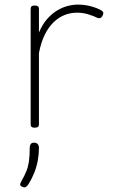

<svg xmlns="http://www.w3.org/2000/svg" viewBox="-20 -539 494 833"><path d="M130 15Q121 15 117 11.5Q113 8 113 0V-500Q113 -508 117 -511.5Q121 -515 130 -515Q140 -515 144.5 -511.5Q149 -508 149 -500V-398Q164 -433 184 -456Q204 -479 227 -493Q250 -507 273.5 -513Q297 -519 318 -519Q349 -519 377 -511Q405 -503 421 -493Q427 -489 428 -483.5Q429 -478 424 -469Q420 -462 414.5 -460.5Q409 -459 404 -461Q390 -468 365.5 -476Q341 -484 314 -484Q286 -484 260.5 -474Q235 -464 213 -443Q191 -422 174.5 -389Q158 -356 149 -309V0Q149 8 144.5 11.5Q140 15 130 15ZM78 272Q68 268 67.5 262.5Q67 257 74 245Q87 222 94.5 203.5Q102 185 105.5 161.5Q109 138 109 101Q109 93 113 86.5Q117 80 128 80Q139 80 144 86.5Q149 93 149 101Q149 129 144 157Q139 185 128.5 211Q118 237 103 261Q98 268 92.5 272Q87 276 78 272Z"/></svg>

Font: Playwrite BR Thin
Style: Regular
Weight: 250
Version: Version 1.003